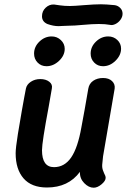

<svg xmlns="http://www.w3.org/2000/svg" viewBox="-20 -874 604 896"><path d="M457 -106Q456 -91 460.5 -79Q465 -67 466 -65Q473 -53 473 -44Q473 -30 454 -14Q435 2 417 2Q394 2 373 -19.5Q352 -41 353 -71V-72Q299 1 199 1Q127 1 90 -41.5Q53 -84 53 -159Q53 -183 63.5 -249Q74 -315 82 -358Q90 -401 93 -419L101 -461Q105 -480 124 -492.5Q143 -505 168 -505Q194 -505 210 -492.5Q226 -480 222 -461L207 -375Q176 -210 176 -173Q176 -94 232 -94Q281 -94 312 -139Q343 -184 360 -281Q374 -354 392 -460Q396 -484 415 -497Q434 -510 461 -510Q488 -510 503 -495.5Q518 -481 515 -460L461 -145ZM139 -624Q139 -656 164 -680Q189 -704 221 -704Q246 -704 264 -687Q282 -670 282 -646Q282 -615 255.5 -590Q229 -565 197 -565Q172 -565 155.5 -582Q139 -599 139 -624ZM403 -624Q403 -656 428 -680Q453 -704 485 -704Q510 -704 527.5 -687.5Q545 -671 545 -647Q545 -616 519 -590.5Q493 -565 461 -565Q436 -565 419.5 -582Q403 -599 403 -624ZM253 -752Q229 -752 201 -762Q176 -773 176 -798Q176 -822 193 -838Q210 -854 232 -853Q239 -852 260 -849Q281 -846 306 -846Q326 -846 372 -850Q422 -854 451 -854Q473 -854 515 -850Q530 -848 541 -837Q552 -826 552 -810Q552 -795 542 -781.5Q532 -768 518 -761.5Q504 -755 493 -758Q472 -762 441 -762Q412 -762 368 -758Q326 -754 301 -754Q286 -754 274.5 -753Q263 -752 253 -752Z"/></svg>

Font: Mali SemiBold
Style: Italic
Weight: 600
Italic angle: -10°
Version: Version 1.000; ttfautohint (v1.6)